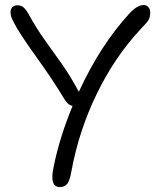

<svg xmlns="http://www.w3.org/2000/svg" viewBox="-20 -733 638 767"><path d="M219.2 14.2Q175.8 14.2 194.8 -68.8Q217.8 -183.6 270 -310.1Q251.5 -312.5 236.8 -337.9Q189.5 -416 131.3 -496.8Q73.2 -577.6 47.9 -620.1Q31.2 -649.9 26.6 -661.1Q22 -672.4 22 -684.1Q22 -696.8 29.5 -704.3Q37.1 -711.9 49.8 -711.9Q63.5 -711.9 73 -704.3Q82.5 -696.8 92.8 -679.2Q124 -621.6 158.7 -573.5Q193.4 -525.4 227.8 -476.6Q262.2 -427.7 294.9 -366.2Q380.9 -553.2 498 -680.2Q528.3 -712.9 554.2 -712.9Q564.9 -712.9 572.5 -704.8Q580.1 -696.8 580.1 -683.1Q580.1 -665 573.5 -653.6Q566.9 -642.1 539.1 -613.8Q438 -504.9 366.5 -357.9Q294.9 -210.9 265.1 -47.9Q258.8 -11.7 248.8 1.2Q238.8 14.2 219.2 14.2Z"/></svg>

Font: Shantell Sans Normal
Style: Regular
Weight: 300
Designer: Stephen Nixon, Anya Danilova, Shantell Martin
Foundry: Arrow Type
Version: Version 1.006;[559af2be0]